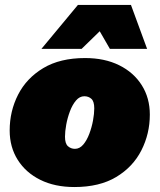

<svg xmlns="http://www.w3.org/2000/svg" viewBox="-20 -744 643 774"><path d="M280 10Q201 10 142.5 -19Q84 -48 51.5 -99.5Q19 -151 19 -218Q19 -296 53 -362.5Q87 -429 154.5 -469.5Q222 -510 323 -510Q402 -510 460.5 -481Q519 -452 551.5 -400.5Q584 -349 584 -282Q584 -205 550 -138Q516 -71 448.5 -30.5Q381 10 280 10ZM282 -144Q301 -144 315.5 -161Q330 -178 340 -204.5Q350 -231 355 -258.5Q360 -286 360 -307Q360 -335 348.5 -345.5Q337 -356 320 -356Q301 -356 286.5 -339Q272 -322 262 -295.5Q252 -269 247 -241.5Q242 -214 242 -193Q242 -165 254 -154.5Q266 -144 282 -144ZM147 -547 294 -724H508L573 -547H423L382 -618L309 -547Z"/></svg>

Font: Work Sans Black
Style: Italic
Weight: 900
Italic angle: -13°
Designer: Wei Huang
Foundry: Wei Huang
Version: Version 2.009; ttfautohint (v1.8.3)